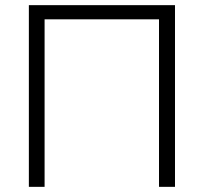

<svg xmlns="http://www.w3.org/2000/svg" viewBox="-20 -725 791 745"><path d="M92 0V-705H659V0H597V-650H153V0Z"/></svg>

Font: Nunito Sans 12pt Light
Style: Regular
Weight: 300
Designer: Vernon Adams
Foundry: Vernon Adams
Version: Version 3.101;gftools[0.9.27]